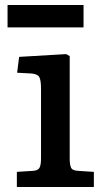

<svg xmlns="http://www.w3.org/2000/svg" viewBox="-20 -743 422 763"><path d="M47 0V-60L110 -64Q130 -65 136.5 -75.5Q143 -86 143 -114V-390Q143 -425 136 -437Q129 -449 104 -451L48 -454L56 -517L243 -528L257 -520V-111Q257 -90 262 -77.5Q267 -65 291 -64L353 -60V0ZM10 -634V-723H312V-634Z"/></svg>

Font: Literata 7pt Medium
Style: Regular
Weight: 500
Designer: Latin by Veronika Burian and Jose Scaglione. Greek by Irene Vlachou. Cyrillic by Vera Evstafieva.
Foundry: TypeTogether
Version: Version 3.002